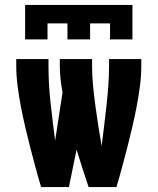

<svg xmlns="http://www.w3.org/2000/svg" viewBox="-20 -760 640 780"><path d="M82 -600V-740H518V-600H427V-665H346V-600H254V-665H173V-600ZM147 0Q135 -40 124 -81Q113 -122 102.5 -162.5Q92 -203 82.5 -244Q73 -285 65 -326.5Q57 -368 51.5 -410Q46 -452 46 -494V-520H177V-494Q177 -417 185.5 -341Q194 -265 204 -189L234 -384Q229 -411 226 -438.5Q223 -466 223 -494V-520H354V-494Q354 -453 358 -412Q362 -371 367.5 -330Q373 -289 379.5 -248Q386 -207 393 -167Q398 -208 403 -248.5Q408 -289 412.5 -330Q417 -371 420 -412Q423 -453 423 -494V-520H554V-494Q554 -452 548.5 -410Q543 -368 535 -326.5Q527 -285 517.5 -244Q508 -203 497.5 -162.5Q487 -122 476 -81Q465 -40 453 0H340Q327 -38 315 -76Q303 -114 291 -152L260 0Z"/></svg>

Font: Iosevka SS04 Heavy Extended
Style: Regular
Weight: 900
Width: 7
Monospace: yes
Designer: Belleve Invis
Foundry: Belleve Invis
Version: Version 19.0.0; ttfautohint (v1.8.4)